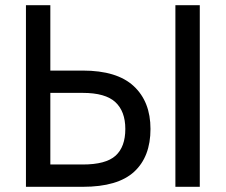

<svg xmlns="http://www.w3.org/2000/svg" viewBox="-20 -720 870 740"><path d="M80 -700H174V-448H299Q431 -448 495.5 -388Q560 -328 560 -223Q560 -116 497 -58Q434 0 299 0H80ZM174 -362V-86H299Q388 -86 425.5 -120Q463 -154 463 -223Q463 -291 424.5 -326.5Q386 -362 299 -362ZM656 -700H750V0H656Z"/></svg>

Font: PT Root UI Web Medium
Style: Regular
Weight: 500
Designer: Vitaly Kuzmin
Foundry: ParaType Ltd.
Version: Version 1.001W